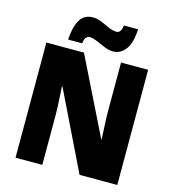

<svg xmlns="http://www.w3.org/2000/svg" viewBox="-132 -1042 1036 1150"><g transform="rotate(15 386.0 -466.5)"><path d="M702 0H468L233 -483H229Q232 -439 234.5 -388.5Q237 -338 237 -302V0H71V-714H304L538 -240H541Q539 -281 536.5 -329.5Q534 -378 534 -413V-714H702ZM192 -765Q196 -841 221.5 -886.5Q247 -932 303 -932Q329 -932 356.5 -920.5Q384 -909 410 -897Q436 -885 461 -885Q471 -885 480 -894.5Q489 -904 494 -933H581Q577 -846 546 -806Q515 -766 471 -766Q443 -766 414.5 -778Q386 -790 359.5 -801.5Q333 -813 312 -813Q303 -813 293 -804Q283 -795 279 -765Z"/></g></svg>

Font: Noto Sans Bengali SemiCondensed Black
Style: Regular
Weight: 900
Width: 4
Designer: Joana Ranito - Universal Thirst; Jelle Bosma - Monotype Design Team
Foundry: Universal Thirst ehf.
Version: Version 3.000; ttfautohint (v1.8.4.7-5d5b)